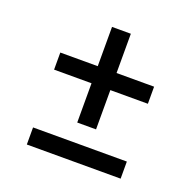

<svg xmlns="http://www.w3.org/2000/svg" viewBox="-114 -777 879 866"><g transform="rotate(20 326.0 -344.0)"><path d="M101.1 -29.3V-111.3H551.3V-29.3ZM280.8 -200.2V-388.7H101.1V-470.7H280.8V-659.2H371.1V-470.7H551.3V-388.7H371.1V-200.2Z"/></g></svg>

Font: Spinnaker
Style: Regular
Weight: 400
Designer: Elena Albertoni
Foundry: Elena Albertoni
Version: Version 1.001